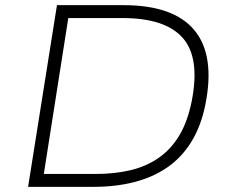

<svg xmlns="http://www.w3.org/2000/svg" viewBox="-20 -725 895 745"><path d="M89 0 201 -705H459Q654 -705 734.5 -607.5Q815 -510 777 -320Q760 -235 722 -174Q684 -113 628.5 -75Q573 -37 501 -18.5Q429 0 344 0ZM150 -50H350Q425 -50 486 -64.5Q547 -79 595 -112Q643 -145 675.5 -199Q708 -253 724 -333Q757 -501 689 -578Q621 -655 454 -655H245Z"/></svg>

Font: Nunito Sans 7pt SemiExpanded ExtraLight
Style: Italic
Weight: 250
Width: 6
Italic angle: -9°
Designer: Vernon Adams
Foundry: Vernon Adams
Version: Version 3.101;gftools[0.9.27]